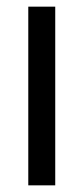

<svg xmlns="http://www.w3.org/2000/svg" viewBox="-20 -557 251 577"><path d="M146 0V-537H65V0Z"/></svg>

Font: Noto Sans Telugu ExtraCondensed
Style: Regular
Weight: 400
Width: 2
Designer: Jelle Bosma - Monotype Design Team
Foundry: Monotype Imaging Inc.
Version: Version 2.005